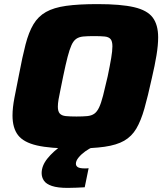

<svg xmlns="http://www.w3.org/2000/svg" viewBox="-20 -716 800 936"><path d="M340 8Q225 8 160 -7Q95 -22 68 -57Q41 -92 41 -153Q41 -191 50.5 -240Q60 -289 73 -354Q89 -439 104.5 -499Q120 -559 143 -597.5Q166 -636 204 -657.5Q242 -679 302.5 -687.5Q363 -696 455 -696Q569 -696 633.5 -681Q698 -666 724.5 -630.5Q751 -595 751 -534Q751 -496 743 -447Q735 -398 720 -334Q701 -247 684 -187Q667 -127 644.5 -89Q622 -51 585.5 -30Q549 -9 489.5 -0.5Q430 8 340 8ZM353 -148Q384 -148 405 -150Q426 -152 439.5 -161.5Q453 -171 463 -192Q473 -213 482.5 -250Q492 -287 505 -344Q516 -397 522 -432.5Q528 -468 528 -490Q528 -515 519 -525.5Q510 -536 490.5 -538Q471 -540 438 -540Q406 -540 385.5 -538Q365 -536 351.5 -526.5Q338 -517 328.5 -496Q319 -475 309.5 -438.5Q300 -402 288 -344Q281 -308 275 -280Q269 -252 265.5 -231.5Q262 -211 262 -196Q262 -173 271.5 -162.5Q281 -152 301 -150Q321 -148 353 -148ZM310 200Q261 200 233 190.5Q205 181 194 164.5Q183 148 183 128Q183 92 211 57Q239 22 285 -10L434 0Q415 8 395.5 22Q376 36 363 52Q350 68 350 82Q350 93 359.5 99Q369 105 394 105Q396 105 400.5 105Q405 105 412 104L393 197Q376 198 352 199Q328 200 310 200Z"/></svg>

Font: Saira SemiExpanded ExtraBold
Style: Italic
Weight: 800
Width: 6
Italic angle: -12°
Designer: Hector Gatti with collaboration of the Omnibus-Type team
Foundry: Omnibus-Type
Version: Version 1.101